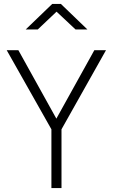

<svg xmlns="http://www.w3.org/2000/svg" viewBox="-20 -951 571 971"><path d="M291 -297V0H240V-297L14 -697H73L265 -351L457 -697H516ZM110 -802 244 -931H288L422 -802H362L266 -892L171 -802Z"/></svg>

Font: TitilliumText
Style: Light
Weight: 300
Designer: Accademia di Belle Arti di Urbino and others
Foundry: Accademia di Belle Arti di Urbino and others.
Version: Version 60.001